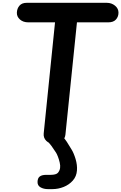

<svg xmlns="http://www.w3.org/2000/svg" viewBox="-20 -1024 863 1366"><path d="M366.5 0Q331.5 0 309.5 -21.8Q287.5 -43.5 291 -75.5L371.5 -865H181.5Q145 -865 122 -885.2Q99 -905.5 100 -934Q101 -963.5 118.5 -983.8Q136 -1004 170 -1004H739.5Q773.5 -1004 798.2 -983.8Q823 -963.5 823 -934Q823 -905.5 805 -885.2Q787 -865 750 -865H527.5L445.5 -66.5Q443 -42 424.2 -21Q405.5 0 366.5 0ZM321 321.5Q291 321.5 268.8 309Q246.5 296.5 247 270.5Q247.5 243 263 231.5Q278.5 220 308.5 220H338.5Q380 220 392.5 204.8Q405 189.5 407.5 171Q410 155.5 405 133.2Q400 111 392.2 90.8Q384.5 70.5 378 61Q360.5 34.5 346 14Q331.5 -6.5 306 -29.5Q290 -44 295.8 -57Q301.5 -70 318.2 -78Q335 -86 351 -86Q373 -86 388.8 -79.2Q404.5 -72.5 418.5 -59.5Q442.5 -36.5 455.5 -14.8Q468.5 7 489 39.5Q505 65 517.8 107.5Q530.5 150 527.5 188.5Q524.5 231 498 260.8Q471.5 290.5 432.8 306Q394 321.5 352.5 321.5Z"/></svg>

Font: Edu SA Hand
Style: Regular
Weight: 400
Designer: Tina and Corey Anderson, Eben Sorkin, Mirko Velimirovic
Foundry: Google for Education
Version: Version 2.000